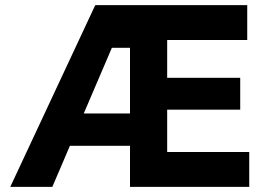

<svg xmlns="http://www.w3.org/2000/svg" viewBox="-20 -727 1037 747"><path d="M350.6 -707H545.4V-541H335.9L486.3 -707L183.6 0H20ZM216.3 -285.6H545.4V-159.7H216.3ZM485.8 -707H630.4V0H485.8ZM628.4 -135.7H949.7V0H628.4ZM628.4 -424.3H914.6V-300.3H628.4ZM628.4 -707H941.9V-571.3H628.4Z"/></svg>

Font: Wanted Sans Std Variable
Style: Regular
Weight: 400
Designer: Original Design by Kil Hyung-jin and Kang Hanbin, Wanted Lab, Inc;
Foundry: Wanted Lab, Inc.
Version: Version 1.003;Glyphs 3.2 (3227)